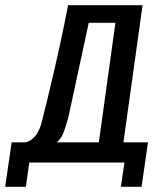

<svg xmlns="http://www.w3.org/2000/svg" viewBox="-51 -611 640 742"><path d="M-31 111 -6 -61H46Q66 -63 84.5 -84.5Q103 -106 112 -146Q122 -186 133.5 -233Q145 -280 156.5 -329.5Q168 -379 178.5 -427Q189 -475 197.5 -517Q206 -559 212 -591H500L426 -61H521L496 111H416L430 17H62L49 111ZM168 -61H331L395 -523H292L213 -157Q206 -131 196 -102.5Q186 -74 168 -61Z"/></svg>

Font: Alumni Sans SemiBold
Style: Italic
Weight: 600
Italic angle: -8°
Version: Version 1.016